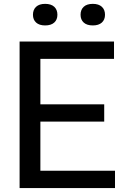

<svg xmlns="http://www.w3.org/2000/svg" viewBox="-20 -950 636 970"><path d="M79 0V-740H556V-652.5H184V-87.5H561V0ZM144 -335.5V-423H506.5V-335.5ZM449 -821.5Q419 -821.5 403 -836Q387 -850.5 387 -875.5Q387 -901 403 -915.8Q419 -930.5 449 -930.5Q478.5 -930.5 494.5 -915.8Q510.5 -901 510.5 -875.5Q510.5 -850.5 494.5 -836Q478.5 -821.5 449 -821.5ZM208 -821.5Q178.5 -821.5 162.5 -836Q146.5 -850.5 146.5 -875.5Q146.5 -901 162.5 -915.8Q178.5 -930.5 208 -930.5Q238 -930.5 254 -915.8Q270 -901 270 -875.5Q270 -850.5 254 -836Q238 -821.5 208 -821.5Z"/></svg>

Font: Encode Sans SC Condensed Thin Medium
Style: Regular
Weight: 500
Version: Version 3.002